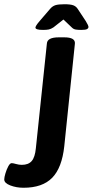

<svg xmlns="http://www.w3.org/2000/svg" viewBox="-46 -878 437 905"><path d="M65 7Q31 7 2.5 -4Q-26 -15 -26 -32Q-26 -42 -20.5 -60.5Q-15 -79 -7 -94Q1 -109 9 -109Q16 -109 29.5 -105Q43 -101 57 -101Q88 -101 103.5 -119Q119 -137 123 -179L175 -673Q177 -702 231 -702H257Q310 -702 307 -672L257 -189Q246 -87 200 -40Q154 7 65 7ZM157 -737Q137 -737 129 -740Q121 -743 121 -748Q121 -751 125 -758Q129 -765 141 -779L190 -836Q201 -849 215 -853.5Q229 -858 258 -858Q286 -858 299.5 -853Q313 -848 321 -835L358 -779Q371 -758 371 -751Q371 -745 364.5 -741Q358 -737 337 -737Q323 -737 312 -738.5Q301 -740 293 -748L253 -786L206 -749Q194 -741 183.5 -739Q173 -737 157 -737Z"/></svg>

Font: Asap Condensed Condensed SemiBold
Style: Italic
Weight: 600
Width: 3
Italic angle: -6°
Designer: Pablo Cosgaya
Foundry: Omnibus-Type
Version: Version 3.001; ttfautohint (v1.8.4.7-5d5b)